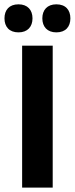

<svg xmlns="http://www.w3.org/2000/svg" viewBox="-38 -859 342 879"><path d="M46.7 -710.8C88.3 -710.8 110.8 -736.7 110.8 -775C110.8 -813.3 88.3 -839.2 46.7 -839.2C4.2 -839.2 -17.5 -813.3 -17.5 -775C-17.5 -736.7 4.2 -710.8 46.7 -710.8ZM220 -710.8C262.5 -710.8 284.2 -736.7 284.2 -775C284.2 -813.3 262.5 -839.2 220 -839.2C178.3 -839.2 155.8 -813.3 155.8 -775C155.8 -736.7 178.3 -710.8 220 -710.8ZM203.3 0V-650H63.3V0Z"/></svg>

Font: Familjen Grotesk
Style: Bold
Weight: 700
Designer: Anders Wikstroem, Jonas Baeckman, Matilda Gysing, Kristian Moeller
Foundry: Familjen STHLM AB
Version: Version 2.000